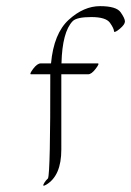

<svg xmlns="http://www.w3.org/2000/svg" viewBox="-20 -574 423 619"><path d="M295.4 -369.6Q301.8 -369.6 288.3 -352.1Q274.9 -334.5 264.2 -334.5H177.7V-91.8Q177.7 -7.3 128.9 21.5Q113.8 30.3 123 15.1Q127 8.3 134.8 1Q142.6 -19 142.1 -334.5H80.1Q73.7 -334.5 86.9 -352.1Q100.1 -369.6 111.3 -369.6H144.5Q153.3 -466.3 201.7 -510.3Q250 -554.2 302.5 -554.2Q355 -554.2 368.9 -534.4Q382.8 -514.6 382.8 -504.9Q382.8 -495.1 366.5 -481.4Q350.1 -467.8 347.7 -472.2Q347.7 -481.9 334.5 -500.5Q321.3 -519 274.4 -519Q227.5 -519 214.4 -505.9Q180.7 -471.2 178.2 -369.6Z"/></svg>

Font: ML-NILA06
Style: Regular
Weight: 400
Designer: CLT@C-DIT
Version: Version ML-NILA06 1.0